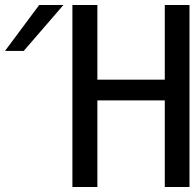

<svg xmlns="http://www.w3.org/2000/svg" viewBox="-166 -749 786 769"><path d="M-9 -729H88L-71 -545H-146ZM124 -729H224V-430H494V-729H593V0H494V-347H224V0H124Z"/></svg>

Font: PlemolJP35 Console
Style: Regular
Weight: 400
Version: v2.0.3; ttfautohint (v1.8.4.7-5d5b-dirty) -l 6 -r 45 -G 200 